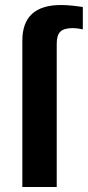

<svg xmlns="http://www.w3.org/2000/svg" viewBox="-20 -745 350 765"><path d="M69 0V-583Q69 -725 223 -725Q259 -725 310 -717V-628Q288 -633 270 -633Q235 -633 220.5 -619Q206 -605 206 -570V0Z"/></svg>

Font: Libra Sans
Style: Bold
Weight: 700
Foundry: Context Ltd
Version: Version 1.000